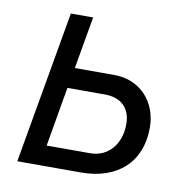

<svg xmlns="http://www.w3.org/2000/svg" viewBox="-65 -583 629 645"><g transform="rotate(10 250.0 -260.0)"><path d="M35 0H252C377 0 454 -71 454 -188C454 -275 395 -342 306 -342H171L202 -520H126ZM123 -69 158 -272H286C342 -272 374 -240 374 -186C374 -117 332 -69 271 -69Z"/></g></svg>

Font: Fixel Text 20240404
Style: Italic
Weight: 400
Width: 4
Italic angle: -10°
Designer: AlfaBravo + MacPaw
Foundry: Kyrylo Tkachov, Marchela Mozhyna, Serhii Makarenko, Maria Weinstein, Zakhar Kryvoshyya
Version: Version 1.211;Glyphs 3.2 (3225)